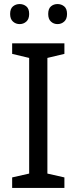

<svg xmlns="http://www.w3.org/2000/svg" viewBox="-20 -928 379 948"><path d="M298 0H40V-52L124 -71V-642L40 -662V-714H298V-662L214 -642V-71L298 -52ZM30 -859Q30 -885 44 -896.5Q58 -908 77 -908Q96 -908 110 -896.5Q124 -885 124 -859Q124 -834 110 -821.5Q96 -809 77 -809Q58 -809 44 -821.5Q30 -834 30 -859ZM218 -859Q218 -885 231.5 -896.5Q245 -908 264 -908Q283 -908 297 -896.5Q311 -885 311 -859Q311 -834 297 -821.5Q283 -809 264 -809Q245 -809 231.5 -821.5Q218 -834 218 -859Z"/></svg>

Font: Noto Sans Khmer
Style: Regular
Weight: 400
Designer: Danh Hong and the Monotype Design Team
Foundry: Monotype Imaging Inc.
Version: Version 2.003